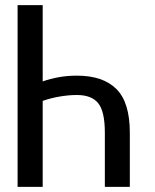

<svg xmlns="http://www.w3.org/2000/svg" viewBox="-20 -731 608 751"><path d="M48.8 0V-710.9H147V-412.6Q177.7 -423.3 210.9 -429.2Q244.1 -435.1 280.8 -435.1Q382.8 -435.1 435.3 -382.8Q487.8 -330.6 487.8 -211.9V0H390.1V-211.9Q390.1 -294.9 364.3 -327.1Q338.4 -359.4 280.8 -359.4Q248 -359.4 212.9 -353.3Q177.7 -347.2 147 -336.4V0Z"/></svg>

Font: Franco
Style: Regular
Weight: 400
Designer: Google
Version: Version 1.200311; 2013